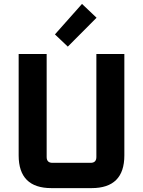

<svg xmlns="http://www.w3.org/2000/svg" viewBox="-20 -968 736 988"><path d="M76 -168.4V-690H220.1V-159.9Q220.1 -130.1 250.1 -130.1H446.1Q475.9 -130.1 475.9 -159.9V-690H619.9V-168.4Q619.9 0 451.5 0H244.4Q76 0 76 -168.4ZM262.7 -791 402 -947.8 476.9 -876.7 328.9 -728.1Z"/></svg>

Font: Oxanium ExtraLight
Style: Regular
Weight: 200
Designer: Severin Meyer
Version: Version 2.000